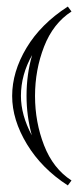

<svg xmlns="http://www.w3.org/2000/svg" viewBox="-20 -520 249 586"><path d="M198.2 -484.9Q142.1 -448.7 114.5 -377.7Q86.9 -306.6 86.9 -227.1Q86.9 -147.5 114.5 -76.4Q142.1 -5.4 198.2 30.8L187 45.9Q107.4 -5.4 62.3 -79.8Q17.1 -154.3 17.1 -227.1Q17.1 -300.8 60.8 -373.8Q104.5 -446.8 187 -500ZM77.1 -106.9Q61 -166 61 -227.1Q61 -293.5 78.1 -352.1Q43.9 -292 43.9 -227.1Q43.9 -168.9 77.1 -106.9Z"/></svg>

Font: FoglihtenNo01
Style: Regular
Weight: 500
Version: Version 0.61